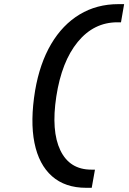

<svg xmlns="http://www.w3.org/2000/svg" viewBox="-20 -811 626 929"><path d="M580.6 -791 565.4 -703.1H547.9Q434.1 -703.1 356.2 -608.2Q278.3 -513.2 252.4 -343.8Q227.1 -177.2 272 -83.7Q316.9 9.8 421.9 9.8H439.5L423.8 97.7H397Q294.9 97.7 231.4 41.5Q168 -14.6 146.7 -119.9Q125.5 -225.1 149.9 -373Q172.4 -504.4 227.5 -597.9Q282.7 -691.4 365.5 -741.2Q448.2 -791 553.2 -791Z"/></svg>

Font: Cascadia Code NF
Style: Italic
Weight: 400
Italic angle: -10°
Monospace: yes
Designer: Aaron Bell
Foundry: Saja Typeworks
Version: Version 2404.023; ttfautohint (v1.8.4)